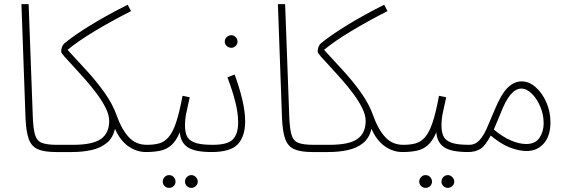

<svg xmlns="http://www.w3.org/2000/svg" viewBox="-20 -733 2766 932"><path d="M252 5Q195 5 164 -8.5Q133 -22 120 -57Q107 -92 104 -157L84 -713H119L139 -172Q141 -111 149.5 -80.5Q158 -50 182.5 -40Q207 -30 257 -30Q267 -30 271 -25Q275 -20 275 -13Q275 -6 269 -0.5Q263 5 252 5Z M252 5 257 -30H334Q430 -30 470 -58.5Q510 -87 510 -146Q510 -175 493 -209Q476 -243 449.5 -278.5Q423 -314 393.5 -347.5Q364 -381 337.5 -409.5Q311 -438 294 -457Q277 -476 277 -482Q277 -508 293 -523Q342 -563 421 -611.5Q500 -660 600 -710L616 -679Q521 -631 439 -581.5Q357 -532 308 -491Q351 -444 399 -392Q447 -340 487 -284Q527 -228 547 -171Q569 -108 603.5 -69Q638 -30 693 -30Q711 -30 711 -13Q711 -6 705 -0.5Q699 5 688 5Q643 5 603 -23Q563 -51 538 -108Q528 -63 497.5 -38.5Q467 -14 423.5 -4.5Q380 5 329 5Z M688 5 693 -30Q727 -30 752.5 -37Q778 -44 798.5 -67.5Q819 -91 835 -139Q851 -187 866 -268L901 -261Q890 -212 884 -183Q878 -154 878 -123Q878 -95 886.5 -74Q895 -53 923.5 -41.5Q952 -30 1012 -30Q1022 -30 1026 -25Q1030 -20 1030 -13Q1030 -6 1024.5 -0.5Q1019 5 1007 5Q924 5 890 -19Q856 -43 853 -91Q835 -49 812 -28.5Q789 -8 758.5 -1.5Q728 5 688 5ZM909 179Q896 179 887 170Q878 161 878 149Q878 136 887 126.5Q896 117 909 117Q921 117 930.5 126.5Q940 136 940 149Q940 161 930.5 170Q921 179 909 179ZM801 179Q788 179 779 170Q770 161 770 149Q770 136 779 126.5Q788 117 801 117Q814 117 823 126.5Q832 136 832 149Q832 161 823 170Q814 179 801 179Z M1007 5 1012 -30Q1086 -30 1111 -57Q1136 -84 1136 -138Q1136 -184 1122.5 -237.5Q1109 -291 1084 -358L1119 -371Q1142 -309 1156 -250Q1170 -191 1170 -144Q1170 -72 1135 -33.5Q1100 5 1007 5ZM1103 -501Q1090 -501 1080.5 -510Q1071 -519 1071 -531Q1071 -544 1080.5 -553Q1090 -562 1103 -562Q1115 -562 1124 -553Q1133 -544 1133 -531Q1133 -519 1124 -510Q1115 -501 1103 -501Z M1497 5Q1440 5 1409 -8.5Q1378 -22 1365 -57Q1352 -92 1349 -157L1329 -713H1364L1384 -172Q1386 -111 1394.5 -80.5Q1403 -50 1427.5 -40Q1452 -30 1502 -30Q1512 -30 1516 -25Q1520 -20 1520 -13Q1520 -6 1514 -0.5Q1508 5 1497 5Z M1497 5 1502 -30H1579Q1675 -30 1715 -58.5Q1755 -87 1755 -146Q1755 -175 1738 -209Q1721 -243 1694.5 -278.5Q1668 -314 1638.5 -347.5Q1609 -381 1582.5 -409.5Q1556 -438 1539 -457Q1522 -476 1522 -482Q1522 -508 1538 -523Q1587 -563 1666 -611.5Q1745 -660 1845 -710L1861 -679Q1766 -631 1684 -581.5Q1602 -532 1553 -491Q1596 -444 1644 -392Q1692 -340 1732 -284Q1772 -228 1792 -171Q1814 -108 1848.5 -69Q1883 -30 1938 -30Q1956 -30 1956 -13Q1956 -6 1950 -0.5Q1944 5 1933 5Q1888 5 1848 -23Q1808 -51 1783 -108Q1773 -63 1742.5 -38.5Q1712 -14 1668.5 -4.5Q1625 5 1574 5Z M1933 5 1938 -30Q1972 -30 1997.5 -37Q2023 -44 2043.5 -67.5Q2064 -91 2080 -139Q2096 -187 2111 -268L2146 -261Q2135 -212 2129 -183Q2123 -154 2123 -123Q2123 -95 2131.5 -74Q2140 -53 2168.5 -41.5Q2197 -30 2257 -30Q2267 -30 2271 -25Q2275 -20 2275 -13Q2275 -6 2269.5 -0.5Q2264 5 2252 5Q2169 5 2135 -19Q2101 -43 2098 -91Q2080 -49 2057 -28.5Q2034 -8 2003.5 -1.5Q1973 5 1933 5ZM2154 179Q2141 179 2132 170Q2123 161 2123 149Q2123 136 2132 126.5Q2141 117 2154 117Q2166 117 2175.5 126.5Q2185 136 2185 149Q2185 161 2175.5 170Q2166 179 2154 179ZM2046 179Q2033 179 2024 170Q2015 161 2015 149Q2015 136 2024 126.5Q2033 117 2046 117Q2059 117 2068 126.5Q2077 136 2077 149Q2077 161 2068 170Q2059 179 2046 179Z M2252 5 2257 -30Q2287 -30 2307.5 -52.5Q2328 -75 2344.5 -113.5Q2361 -152 2380 -197Q2413 -277 2444.5 -307.5Q2476 -338 2512 -338Q2548 -338 2580 -310Q2612 -282 2632 -236.5Q2652 -191 2652 -139Q2652 -74 2620 -37Q2588 0 2536 0Q2501 0 2457.5 -16Q2414 -32 2362 -75Q2336 -25 2311.5 -10Q2287 5 2252 5ZM2408 -178Q2390 -134 2377 -104Q2422 -67 2461.5 -50.5Q2501 -34 2534 -34Q2579 -34 2599 -64.5Q2619 -95 2619 -134Q2619 -176 2603 -214.5Q2587 -253 2562 -278Q2537 -303 2510 -303Q2484 -303 2459 -274.5Q2434 -246 2408 -178Z"/></svg>

Font: Noto Sans Arabic UI SmCn XLt
Style: Regular
Weight: 200
Width: 4
Designer: Monotype Design Team, Nadine Chahine and Nizar Qandah
Foundry: Monotype Imaging Inc.
Version: Version 2.010; ttfautohint (v1.8.4.7-5d5b)